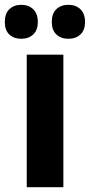

<svg xmlns="http://www.w3.org/2000/svg" viewBox="-51 -777 373 797"><path d="M212 0H60V-550H212ZM-31 -686Q-31 -721 -12 -739Q7 -757 37 -757Q68 -757 87 -738.5Q106 -720 106 -686Q106 -652 87 -634Q68 -616 37 -616Q7 -616 -12 -633.5Q-31 -651 -31 -686ZM164 -686Q164 -721 183 -739Q202 -757 233 -757Q264 -757 283 -738.5Q302 -720 302 -686Q302 -652 283 -634Q264 -616 233 -616Q202 -616 183 -634Q164 -652 164 -686Z"/></svg>

Font: Noto Sans Condensed ExtraBold
Style: Regular
Weight: 800
Width: 3
Designer: Monotype Design Team
Foundry: Monotype Imaging Inc.
Version: Version 2.013; ttfautohint (v1.8.4.7-5d5b)